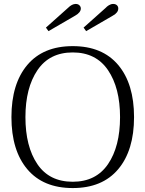

<svg xmlns="http://www.w3.org/2000/svg" viewBox="-20 -944 738 974"><path d="M213 -804 325 -904Q345 -924 364 -924Q376 -924 383 -917Q390 -910 390 -901Q390 -881 362 -865L226 -786ZM404 -804 516 -904Q522 -911 532.5 -917.5Q543 -924 554 -924Q566 -924 573 -917.5Q580 -911 580 -901Q580 -880 553 -865L417 -786ZM38 -350Q38 -519 118.5 -614.5Q199 -710 349 -710Q499 -710 579.5 -614.5Q660 -519 660 -350Q660 -181 579.5 -85.5Q499 10 349 10Q199 10 118.5 -85.5Q38 -181 38 -350ZM589 -350Q589 -498 528 -588Q467 -678 349 -678Q231 -678 170 -588Q109 -498 109 -350Q109 -201 169.5 -111.5Q230 -22 349 -22Q467 -22 528 -111.5Q589 -201 589 -350Z"/></svg>

Font: Trirong Light
Style: Regular
Weight: 300
Designer: Katatrad Team
Foundry: CadsonDemak
Version: Version 1.001